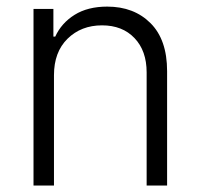

<svg xmlns="http://www.w3.org/2000/svg" viewBox="-20 -573 620 593"><path d="M146.7 -340.9V0H83.5V-545.5H144.9V-459.9H150.6Q169.7 -501.8 210.4 -527.2Q251.1 -552.6 311.1 -552.6Q393.8 -552.6 445 -501.4Q496.1 -450.3 496.1 -353.3V0H432.9V-349.4Q432.9 -416.2 395.4 -455.4Q358 -494.7 295.1 -494.7Q230.8 -494.7 188.7 -453.5Q146.7 -412.3 146.7 -340.9Z"/></svg>

Font: Inter UI Light
Style: Regular
Weight: 300
Designer: Rasmus Andersson
Foundry: rsms
Version: 3.2;8d6f07862